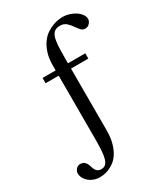

<svg xmlns="http://www.w3.org/2000/svg" viewBox="-223 -605 729 844"><g transform="rotate(-30 141.5 -182.5)"><path d="M331.1 -464.8Q331.1 -460 328.6 -454.6Q326.2 -449.2 322.3 -444.6Q318.4 -439.9 312.7 -437Q307.1 -434.1 300.8 -434.1Q286.6 -433.6 277.6 -444.1Q268.6 -454.6 259.8 -467.3Q251 -480 239.3 -490.5Q227.5 -501 208 -501Q190.4 -501 180.2 -493.2Q169.9 -485.4 164.8 -469Q159.7 -452.6 158.2 -426.8Q156.7 -400.9 156.7 -364.7V-340.3H244.6V-313.5H156.7V-1.5Q156.7 37.1 148.9 64.2Q141.1 91.3 129.2 109.9Q117.2 128.4 102.3 139.2Q87.4 149.9 73.2 155.5Q59.1 161.1 47.1 162.6Q35.2 164.1 29.3 164.1Q13.2 164.1 -1 158.9Q-15.1 153.8 -25.6 145Q-36.1 136.2 -42.2 124.5Q-48.3 112.8 -48.3 100.1Q-48.3 95.2 -46.1 89.8Q-43.9 84.5 -40.3 80.1Q-36.6 75.7 -31.2 72.8Q-25.9 69.8 -19.5 69.8Q-7.3 69.8 -0.5 74.7Q6.3 79.6 10.5 86.9Q14.6 94.2 17.1 103Q19.5 111.8 23.2 119.1Q26.9 126.5 33.4 131.3Q40 136.2 52.2 136.2Q65.4 136.2 73.7 128.4Q82 120.6 86.7 104Q91.3 87.4 92.8 61.8Q94.2 36.1 94.2 0V-313.5H27.8V-340.3H94.2V-363.3Q94.2 -401.9 103.3 -429Q112.3 -456.1 126.2 -474.6Q140.1 -493.2 157 -503.9Q173.8 -514.6 189.7 -520.3Q205.6 -525.9 218.5 -527.3Q231.4 -528.8 237.3 -528.8Q253.4 -528.8 270.3 -523.7Q287.1 -518.6 300.5 -509.8Q314 -501 322.5 -489.3Q331.1 -477.5 331.1 -464.8Z"/></g></svg>

Font: Surma
Style: Regular
Weight: 400
Designer: Sue Lloyd-Williams
Foundry: Sylheti Translation And Research
Version: Version 3.000